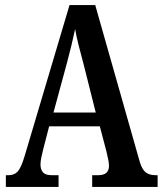

<svg xmlns="http://www.w3.org/2000/svg" viewBox="-20 -734 639 754"><path d="M3 0V-46H14Q36 -46 49.5 -60.5Q63 -75 77 -122L253 -714H354L529 -98Q538 -68 552.5 -57Q567 -46 591 -46H599V0H342V-46H366Q408 -46 408 -83Q408 -94 404.5 -110Q401 -126 398 -139L372 -238H173L150 -149Q147 -137 143 -119Q139 -101 139 -88Q139 -69 148.5 -57.5Q158 -46 183 -46H210V0ZM190 -292H356L308 -483Q297 -523 288.5 -557Q280 -591 275 -620Q269 -591 261 -558Q253 -525 244 -491Z"/></svg>

Font: Noto Serif Tamil ExtraCondensed SemiBold
Style: Italic
Weight: 600
Width: 2
Italic angle: -12°
Designer: Indian Type Foundry, Tom Grace, and the Monotype Design Team
Foundry: Monotype Imaging Inc.
Version: Version 2.003; ttfautohint (v1.8.4.7-5d5b)